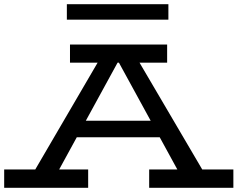

<svg xmlns="http://www.w3.org/2000/svg" viewBox="-22 -899 1137 919"><path d="M106 -18 468 -638H623L987 -18H865L527 -636H561L223 -18ZM-2 0V-88H400V0ZM314 -242 338 -321H750L772 -242ZM692 0V-88H1095V0ZM313 -599V-686H778V-599ZM784 -879V-805H298V-879Z"/></svg>

Font: BioRhyme SemiExpanded
Style: Regular
Weight: 400
Width: 6
Designer: Aoife Mooney
Foundry: Aoife Mooney Type
Version: Version 1.600;gftools[0.9.33]